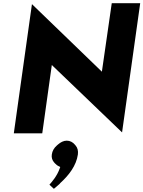

<svg xmlns="http://www.w3.org/2000/svg" viewBox="-20 -832 902 1208"><path d="M245 7 246 6 306 -423 748 1 862 -811 861 -812H684L683 -811L621 -381L181 -806L67 6L68 7ZM337 84C321 98 309 117 306 140C303 160 309 176 319 188L325 195C332 203 341 210 352 215H353L359 219L356 227C339 276 306 313 291 330L319 356C330 347 341 337 354 326L360 319C414 270 460 210 470 140C473 117 468 98 456 84L450 77C438 63 421 53 400 53C380 53 361 63 345 77ZM354 325 353 326H354Z"/></svg>

Font: Hussar Woodtype
Style: SeBdObl
Weight: 900
Foundry: Cannot Into Space Fonts
Version: Version 1.07